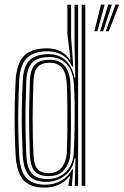

<svg xmlns="http://www.w3.org/2000/svg" viewBox="-20 -821 546 848"><path d="M356.8 0H340.8V-800H356.8ZM325 0H310.2L313.5 -123H310.2Q302.2 -73.8 266.9 -45.8Q231.5 -17.8 183.5 -17.8Q134 -17.8 109.1 -44.4Q84.2 -71 80.2 -136.5Q77.8 -185.8 76.6 -238.4Q75.5 -291 76.5 -347.5Q77.5 -404 80.5 -464.8Q83.8 -529.8 111.8 -555.8Q139.8 -581.8 194.8 -581.8Q240.5 -581.8 270 -554.2Q299.5 -526.8 308.8 -478H312.5L309.2 -626.5V-800H325ZM190 -30.2Q222 -30.2 247.5 -44.5Q273 -58.8 288.6 -84.8Q304.2 -110.8 305.8 -146.2Q308 -191.8 309.1 -245.8Q310.2 -299.8 309.8 -353.8Q309.2 -407.8 306.2 -452.8Q303.8 -487.8 290.6 -513.8Q277.5 -539.8 254.5 -554.4Q231.5 -569 198.8 -569Q146.8 -569 122.8 -544.9Q98.8 -520.8 96.2 -464.2Q93.8 -403 92.9 -349.4Q92 -295.8 92.9 -243.9Q93.8 -192 96.2 -135.8Q98.8 -79.2 120.6 -54.8Q142.5 -30.2 190 -30.2ZM194 -43.2Q152.5 -43.2 133.2 -65Q114 -86.8 111.8 -137Q109.8 -192.5 109 -244.9Q108.2 -297.2 109 -351.2Q109.8 -405.2 112 -465.5Q114 -513.8 134.5 -535.4Q155 -557 200.2 -557Q243.8 -557 266.1 -529.6Q288.5 -502.2 290.8 -452.8Q292.5 -414 293.2 -362.5Q294 -311 293.5 -254.9Q293 -198.8 290.8 -146.2Q289 -104 265.8 -73.6Q242.5 -43.2 194 -43.2ZM194.5 -56Q234.2 -56 253.8 -82.8Q273.2 -109.5 275 -146.8Q276.8 -187.8 277.4 -240.9Q278 -294 277.5 -349.4Q277 -404.8 275 -452.5Q273 -496.5 254.6 -520.2Q236.2 -544 200.5 -544Q164 -544 146.9 -525.6Q129.8 -507.2 128 -465.5Q124.5 -378.8 124.2 -300.1Q124 -221.5 127.8 -137Q129.8 -91.5 146.1 -73.8Q162.5 -56 194.5 -56ZM177.5 7.5Q111.8 7.5 82.5 -26.9Q53.2 -61.2 49 -136Q46 -190.5 45 -242.9Q44 -295.2 45 -349.9Q46 -404.5 49 -465Q53.2 -540.2 85.8 -573.9Q118.2 -607.5 186.8 -607.5Q221.8 -607.5 248 -593.8Q274.2 -580 287.8 -557H291.5L277.5 -672.2V-800H294V-655L303.8 -527H298.8Q281.5 -563.2 253.4 -578.9Q225.2 -594.5 191.2 -594.5Q130.8 -594.5 99.6 -565.6Q68.5 -536.8 64.8 -465.5Q61.8 -403 60.8 -348.2Q59.8 -293.5 60.9 -241.5Q62 -189.5 64.8 -135Q69 -64 96.9 -34.6Q124.8 -5.2 181 -5.2Q217.8 -5.2 249.4 -22.9Q281 -40.5 298.8 -73H302.8L297.5 0H282.2V-6L289.8 -42.5H286.5Q270.2 -20.2 241.8 -6.4Q213.2 7.5 177.5 7.5ZM410.2 -683H396.8L426 -800.8H442.2ZM460.5 -683H447L490.2 -800.8H506.2ZM435.5 -683H422L458.2 -800.8H474.2Z"/></svg>

Font: Big Shoulders Inline Text Thin
Style: Regular
Weight: 400
Version: Version 2.002